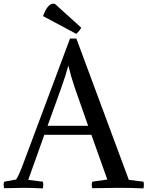

<svg xmlns="http://www.w3.org/2000/svg" viewBox="-34 -1038 815 1061"><path d="M122 -44 203 -34Q207 -19 203 3Q140 0 97 0Q73 0 -11 2Q-17 -16 -11 -34L55 -46Q71 -70 95 -135L353 -825H388L678 -44L759 -34Q763 -19 759 3Q696 0 618 0Q560 0 476 2Q470 -16 476 -34L559 -46L471 -293H211ZM344 -674H343Q331 -627 304 -551L229 -343H453L380 -551Q359 -612 344 -674ZM387 -851 204 -949Q218 -988 234 -1004.5Q250 -1021 269 -1017L415 -885Q406 -867 387 -851Z"/></svg>

Font: Adamina
Style: Regular
Weight: 400
Designer: Cyreal (www.cyreal.org)
Foundry: Cyreal
Version: Version 1.011